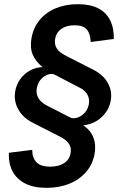

<svg xmlns="http://www.w3.org/2000/svg" viewBox="-20 -758 598 925"><path d="M204.6 147Q143.6 147 102.3 126.5Q61 106 40.8 68.1Q20.5 30.3 22.9 -22L135.3 -36.1Q135.3 2 155.5 23.4Q175.8 44.9 221.7 44.9Q262.2 44.9 288.6 28.1Q314.9 11.2 320.3 -21Q323.7 -43 315.9 -58.3Q308.1 -73.7 293.5 -84.7Q278.8 -95.7 260.7 -104L139.2 -166Q107.9 -181.2 86.9 -204.6Q65.9 -228 56.9 -256.8Q47.9 -285.6 53.2 -317.9Q58.6 -350.1 77.1 -376Q95.7 -401.9 123 -417.5Q150.4 -433.1 183.1 -434.6L183.6 -436Q151.4 -462.4 137.7 -494.4Q124 -526.4 131.3 -571.3Q139.6 -623 169.9 -660.4Q200.2 -697.8 247.8 -717.8Q295.4 -737.8 355 -737.8Q414.6 -737.8 453.1 -718Q491.7 -698.2 510.5 -660.6Q529.3 -623 528.3 -570.3L417 -555.7Q415.5 -594.7 398.4 -615.5Q381.3 -636.2 339.4 -636.2Q300.3 -636.2 275.4 -618.7Q250.5 -601.1 245.6 -569.8Q242.2 -547.4 250 -531.2Q257.8 -515.1 273.7 -503.9Q289.6 -492.7 308.1 -483.9L429.2 -422.4Q460.4 -406.7 481 -384Q501.5 -361.3 510.3 -333.5Q519 -305.7 513.7 -274.9Q508.3 -242.2 489.5 -216.1Q470.7 -189.9 442.9 -173.8Q415 -157.7 383.3 -154.8L382.3 -153.3Q406.7 -136.7 419.9 -115.5Q433.1 -94.2 436.8 -69.6Q440.4 -44.9 436 -18.6Q427.7 31.7 396 69.1Q364.3 106.4 314.9 126.7Q265.6 147 204.6 147ZM318.4 -191.9Q330.6 -185.5 349.4 -190.4Q368.2 -195.3 384.8 -211.2Q401.4 -227.1 407.2 -252.4Q411.1 -269.5 407.5 -285.4Q403.8 -301.3 391.8 -314.9Q379.9 -328.6 358.4 -338.4L244.1 -397.9Q231.9 -404.8 213.9 -399.7Q195.8 -394.5 179.9 -378.9Q164.1 -363.3 158.2 -337.4Q153.8 -319.3 158 -302.7Q162.1 -286.1 174.8 -272.5Q187.5 -258.8 208 -248.5Z"/></svg>

Font: Inter 20pt SemiBold
Style: Italic
Weight: 600
Italic angle: -9.3988°
Version: Version 4.001;git-66647c0bb